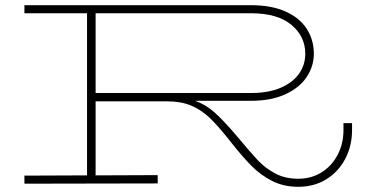

<svg xmlns="http://www.w3.org/2000/svg" viewBox="-20 -706 1420 739"><path d="M1335 -232V-205Q1335 -145 1309 -95Q1283 -45 1236 -16Q1189 13 1128 13Q1072 13 1027.5 -9.5Q983 -32 947 -68.5Q911 -105 864 -165Q819 -222 787 -252.5Q755 -283 716 -299.5Q677 -316 623 -316H348V-31L587 -32V0L74 1V-30L315 -31V-655H74V-686H946Q1025 -686 1079.5 -661.5Q1134 -637 1161 -594.5Q1188 -552 1188 -499Q1188 -452 1161 -410.5Q1134 -369 1079 -343.5Q1024 -318 946 -318H731Q771 -304 805.5 -273.5Q840 -243 891 -183Q944 -119 973 -88.5Q1002 -58 1040 -38Q1078 -18 1128 -18Q1178 -18 1217.5 -42.5Q1257 -67 1279.5 -110Q1302 -153 1302 -205V-232ZM348 -655V-348H946Q1014 -348 1061 -368.5Q1108 -389 1131.5 -423Q1155 -457 1155 -499Q1155 -566 1101.5 -610.5Q1048 -655 946 -655Z"/></svg>

Font: BioRhyme Expanded ExtraLight
Style: Regular
Weight: 275
Width: 7
Designer: Aoife Mooney
Foundry: Aoife Mooney Type
Version: Version 1.001